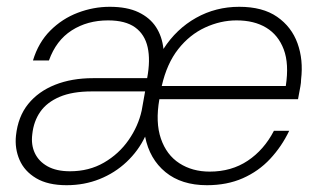

<svg xmlns="http://www.w3.org/2000/svg" viewBox="-20 -533 939 565"><path d="M176 12Q121 12 86.5 -8.5Q52 -29 37.5 -62.5Q23 -96 27 -134Q33 -190 63 -227Q93 -264 142 -283.5Q191 -303 254 -303H413Q423 -356 414.5 -394Q406 -432 377.5 -452.5Q349 -473 298 -473Q237 -473 191 -443.5Q145 -414 124 -355H77Q93 -408 128 -443Q163 -478 209 -495.5Q255 -513 303 -513Q354 -513 387.5 -497Q421 -481 439 -453.5Q457 -426 461 -389Q499 -448 557 -480.5Q615 -513 684 -513Q753 -513 795.5 -483.5Q838 -454 855.5 -405.5Q873 -357 866 -299Q866 -290 864 -279Q862 -268 860 -257.5Q858 -247 857 -241H449Q437 -173 453.5 -125Q470 -77 508 -52.5Q546 -28 597 -28Q661 -28 709 -60Q757 -92 786 -148H831Q809 -102 775 -65.5Q741 -29 694.5 -8.5Q648 12 589 12Q514 12 467 -26.5Q420 -65 407 -131Q387 -89 352.5 -56.5Q318 -24 273 -6Q228 12 176 12ZM186 -29Q242 -29 286 -54.5Q330 -80 358.5 -121Q387 -162 397 -208L407 -264H250Q193 -264 155.5 -248Q118 -232 98.5 -204Q79 -176 75 -138Q71 -107 82.5 -82.5Q94 -58 120 -43.5Q146 -29 186 -29ZM456 -280H821Q831 -345 815 -387.5Q799 -430 763.5 -451.5Q728 -473 676 -473Q629 -473 583.5 -452Q538 -431 504.5 -388.5Q471 -346 456 -280Z"/></svg>

Font: DM Sans 18pt ExtraLight
Style: Italic
Weight: 250
Italic angle: -10°
Designer: Colophon Foundry, Jonny Pinhorn
Foundry: Colophon Foundry
Version: Version 4.004;gftools[0.9.30]